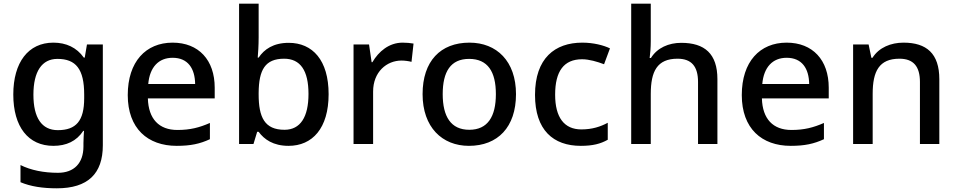

<svg xmlns="http://www.w3.org/2000/svg" viewBox="-20 -780 5188 1040"><path d="M269 -549C133 -549 52 -442 52 -268C52 -93 133 10 269 10C339 10 394 -15 431 -71H435C434 -57 432 -22 432 -5V13C432 104 381 156 294 156C217 156 147 142 91 114V207C146 230 210 240 288 240C456 240 537 161 537 7V-539H451L439 -468H434C395 -523 338 -549 269 -549ZM291 -461C391 -461 436 -406 436 -268V-248C436 -125 392 -75 293 -75C206 -75 161 -142 161 -267C161 -393 207 -461 291 -461Z M915 -549C770 -549 672 -446 672 -265C672 -84 780 10 937 10C1013 10 1063 -1 1117 -26V-114C1060 -89 1010 -76 941 -76C841 -76 784 -136 781 -247H1143V-305C1143 -455 1056 -549 915 -549ZM915 -467C998 -467 1036 -409 1037 -325H783C791 -416 839 -467 915 -467Z M1381 -577V-760H1275V0H1353L1373 -66H1381C1411 -25 1460 10 1543 10C1672 10 1760 -85 1760 -270C1760 -454 1673 -548 1544 -548C1461 -548 1411 -513 1381 -468H1376C1378 -490 1381 -534 1381 -577ZM1519 -462C1607 -462 1651 -398 1651 -271C1651 -146 1607 -77 1521 -77C1413 -77 1381 -145 1381 -269V-277C1382 -402 1416 -462 1519 -462Z M2161 -549C2087 -549 2031 -501 1997 -443H1993L1979 -539H1895V0H2001V-284C2001 -390 2074 -452 2155 -452C2172 -452 2194 -449 2209 -445L2220 -544C2204 -547 2180 -549 2161 -549Z M2775 -270C2775 -449 2670 -549 2523 -549C2366 -549 2269 -449 2269 -270C2269 -91 2375 10 2520 10C2676 10 2775 -91 2775 -270ZM2378 -270C2378 -392 2421 -461 2521 -461C2622 -461 2666 -392 2666 -270C2666 -149 2622 -77 2522 -77C2422 -77 2378 -149 2378 -270Z M3126 10C3191 10 3233 -1 3272 -23V-115C3233 -94 3188 -79 3129 -79C3036 -79 2987 -144 2987 -267C2987 -394 3034 -459 3133 -459C3171 -459 3215 -446 3252 -432L3284 -518C3249 -535 3194 -549 3134 -549C2986 -549 2878 -465 2878 -266C2878 -75 2977 10 3126 10Z M3505 -557V-760H3399V0H3505V-271C3505 -393 3539 -462 3650 -462C3726 -462 3761 -420 3761 -336V0H3866V-351C3866 -489 3797 -548 3670 -548C3602 -548 3540 -521 3506 -466H3499C3502 -487 3505 -523 3505 -557Z M4241 -549C4096 -549 3998 -446 3998 -265C3998 -84 4106 10 4263 10C4339 10 4389 -1 4443 -26V-114C4386 -89 4336 -76 4267 -76C4167 -76 4110 -136 4107 -247H4469V-305C4469 -455 4382 -549 4241 -549ZM4241 -467C4324 -467 4362 -409 4363 -325H4109C4117 -416 4165 -467 4241 -467Z M4874 -549C4806 -549 4741 -523 4706 -467H4700L4685 -539H4601V0H4707V-272C4707 -394 4742 -462 4852 -462C4928 -462 4963 -420 4963 -336V0H5068V-351C5068 -490 4999 -549 4874 -549Z"/></svg>

Font: Noto Sans Devanagari UI Medium
Style: Regular
Weight: 500
Designer: Jelle Bosma - Monotype Design Team
Foundry: Monotype Imaging Inc.
Version: Version 2.004